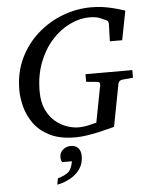

<svg xmlns="http://www.w3.org/2000/svg" viewBox="-62 -737 812 1053"><g transform="rotate(-5 344.0 -210.5)"><path d="M332 16.1Q246.6 16.1 191.2 -12Q135.7 -40 104.5 -84Q73.2 -127.9 60.5 -177Q47.9 -226.1 47.9 -268.1Q47.9 -364.3 84.5 -441.4Q121.1 -518.6 182.9 -573.5Q244.6 -628.4 321.5 -657.7Q398.4 -687 479 -687Q511.7 -687 539.3 -683.3Q566.9 -679.7 596.7 -672.4Q626.5 -665 665 -652.8L633.8 -492.2H565.9L568.8 -584Q570.3 -606.9 549.8 -611.8Q546.4 -613.3 524.7 -623Q502.9 -632.8 466.8 -632.8Q410.6 -632.8 355.7 -606Q300.8 -579.1 256.1 -529.1Q211.4 -479 184.8 -408.7Q158.2 -338.4 158.2 -252Q158.2 -191.4 178 -150.1Q197.8 -108.9 228 -84Q258.3 -59.1 291.7 -48.1Q325.2 -37.1 352.1 -37.1Q382.3 -37.1 411.6 -43.9Q440.9 -50.8 453.1 -54.2L492.2 -257.8Q493.7 -266.1 489.7 -271.2Q485.8 -276.4 472.2 -276.9L417 -282.2V-324.2H674.8V-282.2L618.2 -276.9Q597.2 -275.4 592.8 -257.8L547.9 -22.9Q540.5 -21 517.8 -14.9Q495.1 -8.8 463.6 -1.7Q432.1 5.4 397.7 10.7Q363.3 16.1 332 16.1ZM357.4 121.1Q357.4 162.6 336.4 192.4Q315.4 222.2 281.7 240.5Q248 258.8 210.4 266.1L216.3 231.9Q256.8 219.7 275.1 203.9Q293.5 188 301.3 145H248.5Q243.7 139.6 241.9 132.1Q240.2 124.5 240.2 118.2Q240.2 92.3 258.8 76.7Q277.3 61 301.3 61Q329.1 61 343.3 77.4Q357.4 93.8 357.4 121.1Z"/></g></svg>

Font: Charis
Style: Italic
Weight: 400
Italic angle: -11°
Designer: Walt Agee, Miriam Martin, Annie Olsen, Victor Gaultney, Lorna Priest, Alan Ward, Bob Hallissy, Martin Hosken, Sharon Cor
Foundry: SIL Global
Version: Version 7.000